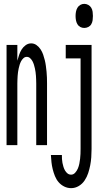

<svg xmlns="http://www.w3.org/2000/svg" viewBox="-20 -753 540 996"><path d="M417 -608Q406 -608 396.5 -613Q387 -618 381.5 -627.5Q376 -637 374 -648Q372 -659 372 -670Q372 -681 374 -692Q376 -703 381.5 -712.5Q387 -722 396.5 -727.5Q406 -733 417 -733Q428 -733 438 -727.5Q448 -722 453.5 -712.5Q459 -703 460.5 -692Q462 -681 462 -670Q462 -659 460.5 -648Q459 -637 453.5 -627.5Q448 -618 438 -613Q428 -608 417 -608ZM14 0V-520H70V-438Q74 -453 79 -468Q84 -483 92 -496Q100 -509 113 -518.5Q126 -528 142 -528Q157 -528 169.5 -519Q182 -510 190.5 -497Q199 -484 204 -469.5Q209 -455 212.5 -440.5Q216 -426 218 -411Q220 -396 221.5 -381Q223 -366 223.5 -350.5Q224 -335 224 -320V0H168V-320Q168 -330 167.5 -340Q167 -350 166.5 -359.5Q166 -369 164.5 -379Q163 -389 161 -398.5Q159 -408 156 -417.5Q153 -427 148.5 -435.5Q144 -444 136.5 -451Q129 -458 119 -458Q109 -458 101.5 -451Q94 -444 89.5 -435.5Q85 -427 82 -417.5Q79 -408 77 -398.5Q75 -389 73.5 -379Q72 -369 71.5 -359.5Q71 -350 70.5 -340Q70 -330 70 -320V0ZM349 223Q330 223 313 214.5Q296 206 284 192Q272 178 265 160.5Q258 143 253.5 125Q249 107 247 88.5Q245 70 244 51H301Q301 62 301.5 72Q302 82 304 92Q306 102 309 112Q312 122 317 131Q322 140 330 146.5Q338 153 349 153Q361 153 370 143Q379 133 384 121Q389 109 391.5 96.5Q394 84 395.5 71Q397 58 397.5 45.5Q398 33 398 20V-450H321V-520H455V20Q455 41 453.5 62.5Q452 84 448 104.5Q444 125 437.5 145Q431 165 419 183Q407 201 388.5 212Q370 223 349 223Z"/></svg>

Font: Iosevka SS18
Style: Regular
Weight: 400
Monospace: yes
Designer: Belleve Invis
Foundry: Belleve Invis
Version: Version 25.1.1; ttfautohint (v1.8.4)